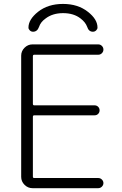

<svg xmlns="http://www.w3.org/2000/svg" viewBox="-20 -980 619 978"><path d="M87.9 -696.3Q87.9 -719.7 105 -736.8Q122.1 -753.9 145.5 -753.9H480.5Q491.2 -753.9 499 -746.1Q506.8 -738.3 506.8 -727.5Q506.8 -716.8 499 -709Q491.2 -701.2 480.5 -701.2H154.3Q147.5 -701.2 147.5 -693.4V-451.2Q147.5 -443.4 154.3 -443.4H461.9Q472.7 -443.4 480 -436Q487.3 -428.7 487.3 -418Q487.3 -407.2 480 -399.9Q472.7 -392.6 461.9 -392.6H154.3Q147.5 -392.6 147.5 -384.8V-80.1Q147.5 -73.2 154.3 -73.2H480.5Q491.2 -73.2 499 -65.4Q506.8 -57.6 506.8 -47.4Q506.8 -37.1 499 -29.3Q491.2 -21.5 480.5 -21.5H145.5Q122.1 -21.5 105 -38.6Q87.9 -55.7 87.9 -79.1ZM178.7 -842.8Q169.9 -818.4 148.4 -818.4Q137.7 -818.4 130.9 -826.2Q125 -832 125 -839.8Q125 -880.9 173.8 -919.9Q224.6 -960 300.8 -960Q377 -960 427.7 -919.9Q476.6 -881.8 476.6 -839.8Q476.6 -832 470.7 -826.2Q463.9 -818.4 453.1 -818.4Q431.6 -818.4 423.8 -843.8Q415 -867.2 390.6 -885.7Q355.5 -913.1 301.3 -913.1Q247.1 -913.1 210.9 -884.8Q186.5 -867.2 178.7 -842.8Z"/></svg>

Font: Gen Jyuu Gothic Light
Style: Regular
Weight: 200
Designer: [Source Han Sans]
Ryoko NISHIZUKA  (kana & ideographs); Paul D. Hunt (Latin, Greek & Cyrillic); Wenlong ZHANG  (bopomofo
Version: Version 1.002.20150607